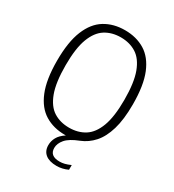

<svg xmlns="http://www.w3.org/2000/svg" viewBox="-222 -875 1095 1205"><g transform="rotate(30 325.5 -272.5)"><path d="M377.5 204Q325 204 296.5 181.2Q268 158.5 268 116Q268 86.5 282.8 59.5Q297.5 32.5 333 9H326Q243 9 181 -28.8Q119 -66.5 84.8 -150Q50.5 -233.5 50.5 -370Q50.5 -506.5 84.8 -590Q119 -673.5 181 -711.2Q243 -749 325.5 -749Q408 -749 469.8 -711.5Q531.5 -674 565.8 -590.8Q600 -507.5 600 -370Q600 -260.5 578.2 -187.2Q556.5 -114 517.5 -70.5Q478.5 -27 426.5 -6.5Q361 19 335 49.8Q309 80.5 309 113Q309 171 380.5 171Q398 171 416.2 166.5Q434.5 162 458 151.5V185.5Q418.5 204 377.5 204ZM325.5 -43Q390 -43 438 -73.2Q486 -103.5 512.8 -174.5Q539.5 -245.5 539.5 -367.5Q539.5 -492.5 512.8 -564.2Q486 -636 438 -666.5Q390 -697 325.5 -697Q261 -697 213 -666.8Q165 -636.5 138.2 -565.8Q111.5 -495 111.5 -372.5Q111.5 -247.5 138.2 -175.5Q165 -103.5 213 -73.2Q261 -43 325.5 -43Z"/></g></svg>

Font: Encode Sans SmCnd Lt
Style: Regular
Weight: 300
Width: 4
Designer: Multiple Designers
Foundry: Impallari Type
Version: Version 3.002; ttfautohint (v1.8.3) -l 8 -r 50 -G 200 -x 14 